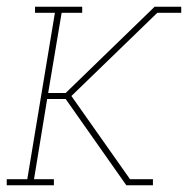

<svg xmlns="http://www.w3.org/2000/svg" viewBox="-26 -550 558 570"><path d="M-6 0V-18H55L137 -512H78V-530H218V-512H157L117 -274H169L433 -530H512V-512H441L186 -265L360 -18H428V0H349L169 -256H114L75 -18H134V0Z"/></svg>

Font: Iosevka Curly Slab ThObl
Style: Regular
Weight: 100
Italic angle: -9°
Monospace: yes
Designer: Belleve Invis
Foundry: Belleve Invis
Version: Version 11.0.0; ttfautohint (v1.8.3)